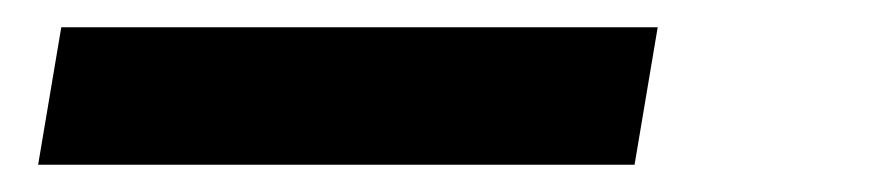

<svg xmlns="http://www.w3.org/2000/svg" viewBox="-20 -20 640 141"><path d="M446 101H8L25 0H463Z"/></svg>

Font: Iosevka Curly Extended
Style: Bold Italic
Weight: 700
Width: 7
Italic angle: -9°
Monospace: yes
Designer: Belleve Invis
Foundry: Belleve Invis
Version: Version 11.1.0; ttfautohint (v1.8.3)